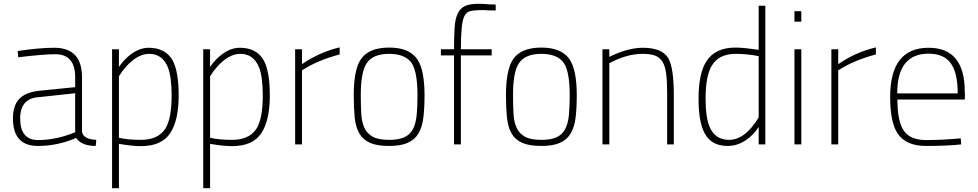

<svg xmlns="http://www.w3.org/2000/svg" viewBox="-20 -759 5142 1009"><path d="M483 8Q409 8 380 -34Q283 8 179 8Q48 8 48 -137Q48 -204 81 -239Q114 -274 186 -282L375 -301V-353Q375 -474 271 -474Q207 -474 76 -458L73 -491Q188 -508 265 -508Q411 -508 411 -353V-66Q418 -27 486 -24ZM180 -23Q275 -23 375 -64V-269L190 -249Q86 -245 86 -137Q86 -23 180 -23Z M605 230H569V-500H605V-407Q633 -449 671 -476Q716 -508 761 -508Q851 -508 888 -440Q919 -381 919 -257Q919 -126 874 -58.5Q829 9 720 9Q677 9 605 -3ZM720 -24Q811 -24 849 -83Q882 -136 882 -257Q882 -355 862 -406Q833 -476 764 -476Q720 -476 675 -440Q636 -408 605 -358V-35H606Q650 -24 720 -24Z M1084 230H1048V-500H1084V-407Q1112 -449 1150 -476Q1195 -508 1240 -508Q1330 -508 1367 -440Q1398 -381 1398 -257Q1398 -126 1353 -58.5Q1308 9 1199 9Q1156 9 1084 -3ZM1199 -24Q1290 -24 1328 -83Q1361 -136 1361 -257Q1361 -355 1341 -406Q1312 -476 1243 -476Q1199 -476 1154 -440Q1115 -408 1084 -358V-35H1085Q1129 -24 1199 -24Z M1567 0H1531V-500H1567V-422Q1661 -486 1765 -510V-473Q1645 -441 1567 -389Z M2025 8Q1961 8 1924 -8.5Q1887 -25 1868 -58.5Q1849 -92 1844 -142Q1839 -192 1839 -259Q1839 -388 1874 -444Q1915 -509 2025 -509Q2132 -509 2174 -446Q2211 -390 2211 -259Q2211 -192 2205 -142Q2199 -92 2179.5 -58.5Q2160 -25 2123 -8.5Q2086 8 2025 8ZM2025 -24Q2075 -24 2104.5 -37.5Q2134 -51 2149.5 -79.5Q2165 -108 2169.5 -152.5Q2174 -197 2174 -259Q2174 -377 2145 -425Q2112 -476 2025 -476Q1938 -476 1906 -425Q1876 -379 1876 -259Q1876 -205 1878.5 -161.5Q1881 -118 1895 -87.5Q1909 -57 1939 -40.5Q1969 -24 2025 -24Z M2402 0H2366V-468H2297V-500H2366Q2366 -567 2369 -613Q2372 -659 2385 -687Q2398 -715 2423 -727Q2448 -739 2493 -739Q2519 -739 2555 -736Q2567 -735 2585 -735V-704Q2540 -704 2520 -706Q2463 -706 2445 -698.5Q2427 -691 2418 -669Q2402 -632 2402 -500H2564V-468H2402Z M2825 8Q2761 8 2724 -8.5Q2687 -25 2668 -58.5Q2649 -92 2644 -142Q2639 -192 2639 -259Q2639 -388 2674 -444Q2715 -509 2825 -509Q2932 -509 2974 -446Q3011 -390 3011 -259Q3011 -192 3005 -142Q2999 -92 2979.5 -58.5Q2960 -25 2923 -8.5Q2886 8 2825 8ZM2825 -24Q2875 -24 2904.5 -37.5Q2934 -51 2949.5 -79.5Q2965 -108 2969.5 -152.5Q2974 -197 2974 -259Q2974 -377 2945 -425Q2912 -476 2825 -476Q2738 -476 2706 -425Q2676 -379 2676 -259Q2676 -205 2678.5 -161.5Q2681 -118 2695 -87.5Q2709 -57 2739 -40.5Q2769 -24 2825 -24Z M3521 0H3486V-267Q3486 -330 3481 -370.5Q3476 -411 3461.5 -434.5Q3447 -458 3422 -467Q3397 -476 3357 -476Q3274 -476 3182 -427V0H3146V-500H3182V-460Q3279 -508 3358 -508Q3459 -508 3492 -453Q3521 -403 3521 -260Z M3804 8Q3718 8 3683 -59Q3651 -117 3651 -241Q3651 -374 3693 -438Q3739 -509 3845 -509Q3885 -509 3967 -497V-729H4002V0H3967V-92Q3941 -51 3901 -23Q3855 8 3804 8ZM3811 -24Q3896 -24 3967 -142V-464Q3906 -476 3846 -476Q3757 -476 3720 -413Q3688 -358 3688 -241Q3688 -142 3709 -93Q3738 -24 3811 -24Z M4191 0H4155V-500H4191ZM4191 -645H4155V-700H4191Z M4385 0H4349V-500H4385V-422Q4479 -486 4583 -510V-473Q4463 -441 4385 -389Z M4846 8Q4738 8 4695 -61Q4658 -120 4658 -250Q4658 -508 4860 -508Q5050 -508 5050 -278L5051 -257Q5050 -247 5050 -236H4696Q4696 -122 4729.5 -72.5Q4763 -23 4847 -23Q4931 -23 5029 -32L5031 0Q4956 8 4846 8ZM5013 -268Q5013 -376 4976.5 -426.5Q4940 -477 4860 -477Q4695 -477 4695 -268Z"/></svg>

Font: Storia Sans Thin
Style: Regular
Weight: 100
Designer: Accademia di Belle Arti di Urbino and others
Foundry: Accademia di Belle Arti di Urbino and others.
Version: Version 60.001;May 25, 2020;FontCreator 12.0.0.2522 64-bit